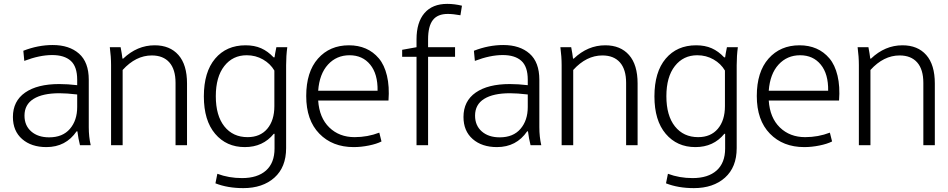

<svg xmlns="http://www.w3.org/2000/svg" viewBox="-20 -741 4837 980"><path d="M374 -194.8V-258.8Q320.3 -265.1 283.2 -265.1Q197.8 -265.1 151.4 -236.3Q105 -207.5 105 -150.9Q105 -100.1 139.4 -70.1Q173.8 -40 231 -40Q299.8 -40 336.9 -83.3Q374 -126.5 374 -194.8ZM374 -306.2V-334Q374 -400.9 341.3 -430.4Q308.6 -460 246.1 -460Q182.1 -460 104 -430.2L99.1 -481.9Q174.3 -511.2 249 -511.2Q333.5 -511.2 383.3 -467.3Q433.1 -423.3 433.1 -334V-91.8Q433.1 -42.5 442.9 0H388.2Q379.9 -32.2 375 -70.8H371.1Q315.9 9.8 216.8 9.8Q140.1 9.8 93 -31.2Q45.9 -72.3 45.9 -144Q45.9 -225.1 108.4 -268.6Q170.9 -312 282.2 -312Q325.7 -312 374 -306.2Z M546.9 0V-408.2Q546.9 -451.7 540.5 -500H595.7Q602.5 -464.4 605 -441.9H608.9Q680.2 -509.8 769.5 -509.8Q847.2 -509.8 890.9 -460.2Q934.6 -410.6 934.6 -314.9V0H876V-317.9Q876 -386.7 844.5 -422.4Q813 -458 754.9 -458Q673.3 -458 606 -383.8V0Z M1380.4 -199.2V-380.9Q1359.9 -416 1322.3 -437.5Q1284.7 -459 1239.3 -459Q1168 -459 1124.8 -403.8Q1081.5 -348.6 1081.5 -250Q1081.5 -150.9 1125.2 -95.9Q1168.9 -41 1243.7 -41Q1308.1 -41 1344.2 -83.7Q1380.4 -126.5 1380.4 -199.2ZM1440.4 -408.2V15.1Q1440.4 112.3 1380.6 165.8Q1320.8 219.2 1221.7 219.2Q1142.1 219.2 1079.6 194.8L1089.4 146Q1147.9 168 1215.3 168Q1294.4 168 1337.9 129.2Q1381.3 90.3 1381.3 17.1V-58.1H1377.4Q1322.3 9.8 1229.5 9.8Q1135.7 9.8 1078.1 -58.1Q1020.5 -126 1020.5 -249Q1020.5 -373.5 1078.1 -441.7Q1135.7 -509.8 1233.4 -509.8Q1278.8 -509.8 1313 -494.6Q1347.2 -479.5 1376.5 -448.2H1381.3Q1383.3 -464.8 1390.6 -500H1446.3Q1440.4 -455.6 1440.4 -408.2Z M1604 -277.8H1907.2Q1908.7 -363.3 1869.6 -411.1Q1830.6 -459 1764.2 -459Q1697.8 -459 1654.1 -411.4Q1610.4 -363.8 1604 -277.8ZM1962.9 -228H1604Q1609.9 -139.6 1660.9 -90.3Q1711.9 -41 1790 -41Q1856.4 -41 1916 -64L1927.2 -19Q1902.3 -6.3 1862.8 1.7Q1823.2 9.8 1785.2 9.8Q1676.8 9.8 1609.9 -58.8Q1543 -127.4 1543 -251Q1543 -374 1603 -441.9Q1663.1 -509.8 1761.2 -509.8Q1808.6 -509.8 1846.9 -493.2Q1885.3 -476.6 1913.6 -443.1Q1941.9 -409.7 1955.1 -354.7Q1968.3 -299.8 1962.9 -228Z M2106 -451.2H2032.7V-486.8L2106 -500V-540Q2106 -627 2146.5 -674.1Q2187 -721.2 2262.7 -721.2Q2299.3 -721.2 2337.9 -711.9L2330.1 -663.1Q2292.5 -669.9 2265.6 -669.9Q2213.4 -669.9 2189.2 -638.4Q2165 -606.9 2165 -540V-500H2302.7V-451.2H2165V0H2106Z M2673.8 -194.8V-258.8Q2620.1 -265.1 2583 -265.1Q2497.6 -265.1 2451.2 -236.3Q2404.8 -207.5 2404.8 -150.9Q2404.8 -100.1 2439.2 -70.1Q2473.6 -40 2530.8 -40Q2599.6 -40 2636.7 -83.3Q2673.8 -126.5 2673.8 -194.8ZM2673.8 -306.2V-334Q2673.8 -400.9 2641.1 -430.4Q2608.4 -460 2545.9 -460Q2481.9 -460 2403.8 -430.2L2398.9 -481.9Q2474.1 -511.2 2548.8 -511.2Q2633.3 -511.2 2683.1 -467.3Q2732.9 -423.3 2732.9 -334V-91.8Q2732.9 -42.5 2742.7 0H2688Q2679.7 -32.2 2674.8 -70.8H2670.9Q2615.7 9.8 2516.6 9.8Q2439.9 9.8 2392.8 -31.2Q2345.7 -72.3 2345.7 -144Q2345.7 -225.1 2408.2 -268.6Q2470.7 -312 2582 -312Q2625.5 -312 2673.8 -306.2Z M2846.7 0V-408.2Q2846.7 -451.7 2840.3 -500H2895.5Q2902.3 -464.4 2904.8 -441.9H2908.7Q2980 -509.8 3069.3 -509.8Q3147 -509.8 3190.7 -460.2Q3234.4 -410.6 3234.4 -314.9V0H3175.8V-317.9Q3175.8 -386.7 3144.3 -422.4Q3112.8 -458 3054.7 -458Q2973.1 -458 2905.8 -383.8V0Z M3680.2 -199.2V-380.9Q3659.7 -416 3622.1 -437.5Q3584.5 -459 3539.1 -459Q3467.8 -459 3424.6 -403.8Q3381.3 -348.6 3381.3 -250Q3381.3 -150.9 3425 -95.9Q3468.8 -41 3543.5 -41Q3607.9 -41 3644 -83.7Q3680.2 -126.5 3680.2 -199.2ZM3740.2 -408.2V15.1Q3740.2 112.3 3680.4 165.8Q3620.6 219.2 3521.5 219.2Q3441.9 219.2 3379.4 194.8L3389.2 146Q3447.8 168 3515.1 168Q3594.2 168 3637.7 129.2Q3681.2 90.3 3681.2 17.1V-58.1H3677.2Q3622.1 9.8 3529.3 9.8Q3435.5 9.8 3377.9 -58.1Q3320.3 -126 3320.3 -249Q3320.3 -373.5 3377.9 -441.7Q3435.5 -509.8 3533.2 -509.8Q3578.6 -509.8 3612.8 -494.6Q3647 -479.5 3676.3 -448.2H3681.2Q3683.1 -464.8 3690.4 -500H3746.1Q3740.2 -455.6 3740.2 -408.2Z M3903.8 -277.8H4207Q4208.5 -363.3 4169.4 -411.1Q4130.4 -459 4064 -459Q3997.6 -459 3953.9 -411.4Q3910.2 -363.8 3903.8 -277.8ZM4262.7 -228H3903.8Q3909.7 -139.6 3960.7 -90.3Q4011.7 -41 4089.8 -41Q4156.2 -41 4215.8 -64L4227.1 -19Q4202.1 -6.3 4162.6 1.7Q4123 9.8 4085 9.8Q3976.6 9.8 3909.7 -58.8Q3842.8 -127.4 3842.8 -251Q3842.8 -374 3902.8 -441.9Q3962.9 -509.8 4061 -509.8Q4108.4 -509.8 4146.7 -493.2Q4185.1 -476.6 4213.4 -443.1Q4241.7 -409.7 4254.9 -354.7Q4268.1 -299.8 4262.7 -228Z M4363.8 0V-408.2Q4363.8 -451.7 4357.4 -500H4412.6Q4419.4 -464.4 4421.9 -441.9H4425.8Q4497.1 -509.8 4586.4 -509.8Q4664.1 -509.8 4707.8 -460.2Q4751.5 -410.6 4751.5 -314.9V0H4692.9V-317.9Q4692.9 -386.7 4661.4 -422.4Q4629.9 -458 4571.8 -458Q4490.2 -458 4422.9 -383.8V0Z"/></svg>

Font: LT Hoop Light
Style: Regular
Weight: 300
Designer: Daniel Lyons
Foundry: LyonsType
Version: Version 1.000